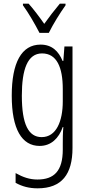

<svg xmlns="http://www.w3.org/2000/svg" viewBox="-20 -785 482 1046"><path d="M337 -765H306C272 -724 251 -697 221 -655C194 -694 161 -737 136 -765H105V-756C134 -717 171 -653 195 -606H246C269 -653 307 -714 337 -756ZM201 -542C97 -542 44 -443 44 -264C44 -81 99 10 196 10C258 10 300 -31 322 -93H325C322 -57 322 -28 322 -2V30C322 146 275 193 184 193C142 193 106 181 65 158V211C101 231 139 241 185 241C317 241 375 164 375 21V-532H331L325 -453H321C299 -506 263 -542 201 -542ZM209 -494C289 -494 322 -419 322 -300V-233C322 -125 287 -38 207 -38C135 -38 99 -108 99 -264C99 -407 130 -494 209 -494Z"/></svg>

Font: Noto Sans UI Condensed Light
Style: Regular
Weight: 300
Width: 3
Designer: Monotype Design Team
Foundry: Monotype Imaging Inc.
Version: Version 1.901